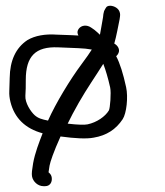

<svg xmlns="http://www.w3.org/2000/svg" viewBox="-20 -558 566 659"><path d="M135 81C152.6 81 159.9 65.6 157.5 51C156.4 44.6 154.3 39.8 146.6 33.3C147.2 29 148.5 19.8 150.1 10.5C152.5 -2.5 163.6 -36.2 187.8 -89.6C237.6 -82.8 277.1 -80.8 301.2 -85.5C346.3 -92.9 378.3 -114.5 401 -148.8C414.4 -168.9 420.3 -224.7 412.9 -258.7C402.6 -305.8 391.8 -340.3 378.7 -365.3C382.4 -367.8 387 -374.4 388.2 -380.7C390.2 -391.8 382.9 -402.5 372.2 -408.5C379.2 -431.7 386.7 -473.6 390.4 -491.2L390.5 -491.6L391.9 -501.7C392.9 -508.2 392.3 -516.4 387.2 -523.7C382.5 -530.4 375.5 -534.3 368.8 -536.5C362 -538.6 354.3 -539.4 347.8 -535.9C343.7 -533.8 337.3 -520.1 337.3 -520.1L334.7 -509.2L334.7 -508.2C334.4 -503.2 333.2 -495 331.1 -484.3C327.8 -467.5 326.3 -454.3 323 -438.7C318.2 -443.3 312.6 -448.8 306.3 -453.7L306.1 -454L294.6 -462.2C277.2 -474.9 259.2 -470.7 250.8 -459.9C245.9 -453.9 243.8 -446.2 249.2 -436C243.6 -436.3 233.9 -436.9 227.1 -437.2L174.6 -439.1C135.3 -441.9 99.9 -435.8 74 -420.3C33.8 -393.6 14.1 -349.6 13.3 -290.8C13 -270.6 12.5 -255.4 11.9 -245.2C11.3 -233.5 12.6 -221.1 15.9 -208.1C29.6 -153.2 66.5 -116.5 126.3 -100.5C114.2 -69.4 100 -33.1 93.6 2.6C90 24.4 88.2 37.4 89.8 47C92.8 65.1 110 81 129 81ZM250.6 -205.8C278.7 -255 309.4 -298.7 334.5 -338.9C342.6 -317.9 350.9 -290.1 358.1 -257.8C362.2 -239.3 357.8 -185.8 353.7 -179C341.2 -158.1 312.4 -137.9 280.5 -131.2C270.7 -129.1 247.9 -129.4 212.3 -133.6C222 -153.7 234.9 -178.3 250.6 -205.8ZM259.9 -337.7C221.2 -285.9 171.6 -204.3 144.8 -144.1C123.5 -148.4 110.9 -152 99 -162.6C85.7 -174.5 65.5 -205 67.1 -229.2C68.2 -244.9 68.7 -263.2 68.5 -284C68.6 -364.7 101.5 -398.8 179.6 -395.5C195.5 -394.8 218.4 -393.9 248.2 -392.7C267 -391.9 281.1 -390.5 295.1 -387.9C288.8 -377.5 275.9 -359.2 259.9 -337.7Z"/></svg>

Font: MewTooHand
Style: BdLta
Weight: 400
Designer: Mew Too, Robert Jablonski
Version: Version 0.77